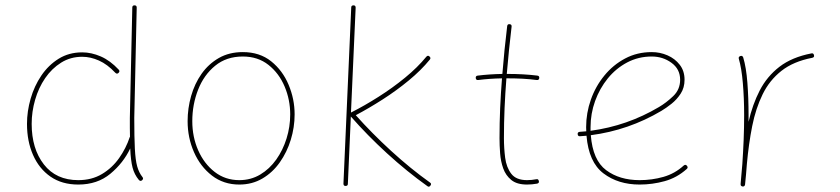

<svg xmlns="http://www.w3.org/2000/svg" viewBox="-20 -693 3158 722"><path d="M289.1 -496.1Q323.7 -496.1 359.1 -480.7Q394.5 -465.3 426.3 -431.2Q432.1 -425.3 425.8 -418.9Q419.9 -413.1 413.6 -419.4Q383.8 -451.2 352.1 -465.3Q320.3 -479.5 289.1 -479.5Q245.1 -479.5 210 -457.5Q174.8 -435.5 149.9 -399.2Q125 -362.8 112.1 -317.9Q99.1 -272.9 99.1 -227.1Q99.1 -133.8 145 -74.7Q190.9 -15.6 274.4 -15.6Q325.2 -15.6 363.5 -38.6Q401.9 -61.5 428 -98.6Q454.1 -135.7 467.8 -177.2L468.8 -178.7Q468.3 -194.3 468.3 -211.9Q468.3 -229.5 468.3 -249.5L477.5 -664.6Q477.5 -672.9 485.8 -672.9Q494.1 -672.9 494.1 -664.6L484.9 -249.5Q484.9 -176.8 487.1 -134Q489.3 -91.3 495.8 -67.6Q502.4 -43.9 515.6 -27.3Q521 -21 514.2 -15.1Q507.8 -9.8 502 -16.6Q485.4 -36.6 478.5 -62.7Q471.7 -88.9 469.7 -134.8Q443.8 -80.1 395 -39.6Q346.2 1 274.4 1Q212.9 1 169.9 -28.8Q127 -58.6 104.2 -110.4Q81.5 -162.1 81.5 -227.1Q81.5 -274.4 95.2 -322Q108.9 -369.6 135.5 -408.9Q162.1 -448.2 200.7 -472.2Q239.3 -496.1 289.1 -496.1Z M893.1 -497.1Q956.5 -497.1 999.8 -462.4Q1043 -427.7 1065.4 -374Q1087.9 -320.3 1087.9 -262.7Q1087.9 -214.4 1073.5 -167.5Q1059.1 -120.6 1032.2 -82.5Q1005.4 -44.4 966.8 -21.7Q928.2 1 879.9 1Q820.8 1 777.1 -32.7Q733.4 -66.4 709.5 -120.8Q685.5 -175.3 685.5 -237.3Q685.5 -285.6 698.7 -332Q711.9 -378.4 738 -415.5Q764.2 -452.6 803 -474.9Q841.8 -497.1 893.1 -497.1ZM893.1 -480.5Q831.5 -480.5 789.1 -445.8Q746.6 -411.1 724.9 -355.5Q703.1 -299.8 703.1 -237.3Q703.1 -178.2 725.3 -127.7Q747.6 -77.1 787.4 -46.4Q827.1 -15.6 879.9 -15.6Q923.3 -15.6 958.5 -36.6Q993.7 -57.6 1018.8 -93Q1043.9 -128.4 1057.6 -172.4Q1071.3 -216.3 1071.3 -262.7Q1071.3 -317.9 1050.3 -367.7Q1029.3 -417.5 989.5 -449Q949.7 -480.5 893.1 -480.5Z M1598.6 4.9Q1593.3 12.2 1586.9 6.8Q1510.3 -47.9 1435.5 -116.2Q1360.8 -184.6 1299.3 -254.9L1288.1 -1.5Q1288.1 6.3 1279.3 6.3Q1271.5 6.3 1271.5 -2.4L1300.8 -665Q1300.8 -672.9 1309.6 -672.9Q1317.4 -672.9 1317.4 -664.1L1299.8 -270Q1299.8 -270 1300.3 -270Q1350.6 -295.4 1403.3 -328.9Q1456.1 -362.3 1503.2 -400.9Q1550.3 -439.5 1583 -479.5Q1588.9 -486.3 1594.7 -481Q1601.6 -475.1 1596.2 -468.8Q1563.5 -428.7 1517.3 -390.6Q1471.2 -352.5 1419.4 -319.3Q1367.7 -286.1 1317.9 -259.8Q1378.4 -191.9 1450.9 -125.5Q1523.4 -59.1 1596.7 -6.8Q1604 -2.4 1598.6 4.9Z M2007.8 -399.4Q2006.8 -391.1 1998.5 -392.1Q1972.7 -395.5 1945.1 -397Q1917.5 -398.4 1888.7 -398.4Q1886.7 -398.4 1884.3 -398.4Q1879.9 -342.8 1877.4 -286.6Q1875 -230.5 1875 -173.3Q1875 -136.2 1879.6 -99.9Q1884.3 -63.5 1902.6 -39.6Q1920.9 -15.6 1961.9 -15.6Q1979 -15.6 1996.6 -19Q2004.4 -21 2006.3 -12.2Q2008.3 -4.4 1999.5 -2.4Q1980.5 1 1961.9 1Q1923.8 1 1902.8 -16.1Q1881.8 -33.2 1872.3 -59.8Q1862.8 -86.4 1860.6 -116.7Q1858.4 -147 1858.4 -173.3Q1858.4 -230.5 1860.8 -286.6Q1863.3 -342.8 1867.7 -398.4Q1820.8 -397.5 1778.3 -392.1Q1770 -391.1 1769 -399.4Q1768.1 -407.7 1776.4 -408.7Q1820.8 -414.1 1869.1 -415Q1872.6 -460 1877.2 -504.9Q1881.8 -549.8 1887.2 -594.7Q1888.2 -603 1896.5 -602.1Q1904.8 -601.1 1903.8 -592.8Q1898.4 -548.3 1894 -503.9Q1889.6 -459.5 1885.7 -415Q1887.2 -415 1888.7 -415Q1949.2 -415 2000.5 -408.7Q2008.8 -407.7 2007.8 -399.4Z M2562.5 -57.6Q2525.4 -24.4 2479.2 -11.7Q2433.1 1 2385.3 1Q2304.7 1 2249.3 -41Q2193.8 -83 2185.5 -182.6Q2173.3 -181.6 2161.1 -180.7Q2153.3 -179.7 2152.3 -188.5Q2151.4 -196.3 2160.2 -197.3Q2172.4 -198.2 2184.6 -199.2Q2184.1 -207 2184.1 -214.8Q2184.1 -268.1 2201.9 -318.4Q2219.7 -368.7 2252.7 -408.9Q2285.6 -449.2 2330.8 -473.1Q2376 -497.1 2430.7 -497.1Q2461.9 -497.1 2490 -484.9Q2518.1 -472.7 2536.1 -449.5Q2554.2 -426.3 2554.2 -393.1Q2554.2 -363.3 2539.8 -341.1Q2525.4 -318.8 2505.1 -302.7Q2484.9 -286.6 2466.8 -275.9Q2343.8 -203.1 2201.7 -184.6Q2209 -90.8 2259.3 -53.2Q2309.6 -15.6 2385.3 -15.6Q2431.6 -15.6 2474.6 -27.8Q2517.6 -40 2550.8 -70.3Q2557.6 -76.2 2563 -69.8Q2568.8 -63 2562.5 -57.6ZM2430.7 -480.5Q2380.9 -480.5 2338.6 -458.3Q2296.4 -436 2265.6 -398.2Q2234.9 -360.4 2217.8 -313Q2200.7 -265.6 2200.7 -214.8Q2200.7 -208 2200.7 -201.2Q2338.9 -219.7 2458 -290.5Q2485.4 -306.6 2511.5 -331.5Q2537.6 -356.4 2537.6 -393.1Q2537.6 -433.1 2505.1 -456.8Q2472.7 -480.5 2430.7 -480.5Z M2772.5 8.3 2770.5 7.8Q2770.5 7.8 2770 7.8Q2770 7.3 2769.5 7.3Q2764.6 5.4 2765.1 -0.5Q2765.1 0 2765.1 -0.2Q2765.1 -0.5 2765.1 -1V-2.4Q2766.6 -21.5 2768.3 -39.8Q2770 -58.1 2771.5 -76.2Q2774.4 -118.7 2776.4 -166Q2778.3 -213.4 2778.3 -259.8Q2778.3 -323.7 2773.4 -380.4Q2768.6 -437 2758.3 -471.7Q2755.9 -479.5 2764.2 -482.4Q2772 -484.9 2774.9 -476.6Q2786.1 -439.5 2790.5 -381.8Q2794.9 -324.2 2794.9 -259.8Q2794.9 -247.6 2794.9 -234.9Q2809.6 -299.8 2836.9 -352.8Q2864.3 -405.8 2911.1 -441.9Q2958 -478 3031.2 -492.2Q3039.1 -494.1 3041 -485.4Q3043 -477.5 3034.2 -475.6Q2963.4 -461.9 2918.5 -426.5Q2873.5 -391.1 2847.7 -338.1Q2821.8 -285.2 2808.6 -218.8Q2795.4 -152.3 2788.6 -76.7Q2785.6 -35.2 2781.7 1L2781.2 2.9Q2781.2 2.9 2781.2 3.4Q2781.2 3.4 2780.8 3.9Q2778.3 8.8 2772.9 8.3Q2772.9 8.3 2772.5 8.3Z"/></svg>

Font: Mikhak-DS2-FD Thin
Style: Regular
Weight: 100
Designer: Amin Abedi
Version: Version 3.2